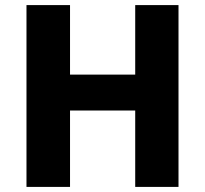

<svg xmlns="http://www.w3.org/2000/svg" viewBox="-20 -734 805 754"><path d="M681 0V-714H511V-441H255V-714H84V0H255V-300H511V0Z"/></svg>

Font: Noto Sans Arabic ExtBd
Style: Regular
Weight: 800
Designer: Monotype Design Team, Nadine Chahine, Nizar Qandah and Khaled Hosny
Foundry: Monotype Imaging Inc.
Version: Version 2.012